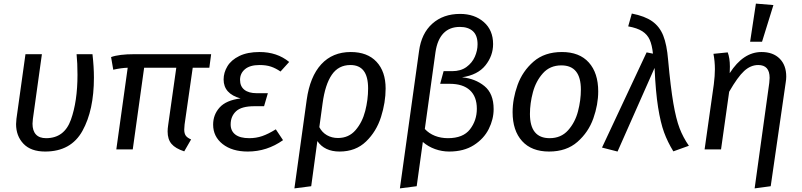

<svg xmlns="http://www.w3.org/2000/svg" viewBox="-20 -827 4439 1063"><path d="M500 -397Q500 -217 436.5 -102.5Q373 12 230 12Q151 12 110 -31Q69 -74 69 -140Q69 -149 71 -169L121 -527H212L162 -168Q160 -150 160 -142Q160 -103 179 -82.5Q198 -62 235 -62Q336 -62 372.5 -164Q409 -266 409 -413Q409 -478 404 -527H492Q500 -457 500 -397Z M1002 -138Q1000 -116 1000 -110Q1000 -88 1008.5 -76Q1017 -64 1038 -55L1000 11Q951 -5 929.5 -30.5Q908 -56 908 -99Q908 -115 911 -134L956 -452H778L715 0H624L687 -452Q652 -451 607 -441L595 -511Q639 -527 724 -527H1149L1139 -452H1047Z M1160 -137Q1160 -192 1196 -232Q1232 -272 1312 -282Q1218 -308 1218 -387Q1218 -425 1239 -460Q1260 -495 1305 -517Q1350 -539 1417 -539Q1514 -539 1581 -484L1533 -431Q1507 -449 1480.5 -458Q1454 -467 1417 -467Q1364 -467 1336.5 -444Q1309 -421 1309 -385Q1309 -349 1333 -330Q1357 -311 1401 -311H1463L1442 -239H1389Q1317 -239 1287 -211Q1257 -183 1257 -138Q1257 -102 1283 -82Q1309 -62 1360 -62Q1398 -62 1431.5 -73.5Q1465 -85 1507 -111L1547 -51Q1458 12 1352 12Q1265 12 1212.5 -29.5Q1160 -71 1160 -137Z M2115 -337Q2115 -260 2089.5 -179.5Q2064 -99 2006.5 -43.5Q1949 12 1860 12Q1777 12 1737 -46L1703 204L1610 216L1678 -274Q1696 -403 1758.5 -471Q1821 -539 1922 -539Q2014 -539 2064.5 -485Q2115 -431 2115 -337ZM2018 -337Q2018 -403 1993.5 -435Q1969 -467 1920 -467Q1854 -467 1817 -413Q1780 -359 1766 -255L1748 -123Q1763 -94 1790 -78.5Q1817 -63 1851 -63Q1911 -63 1948.5 -106.5Q1986 -150 2002 -212.5Q2018 -275 2018 -337Z M2300 -544Q2313 -642 2373.5 -696Q2434 -750 2527 -750Q2607 -750 2658.5 -705Q2710 -660 2710 -583Q2710 -518 2667.5 -465Q2625 -412 2538 -399Q2611 -392 2662 -350.5Q2713 -309 2713 -223Q2713 -167 2686 -113Q2659 -59 2603.5 -23.5Q2548 12 2467 12Q2427 12 2389 -1.5Q2351 -15 2321 -41L2287 204L2194 216ZM2620 -225Q2620 -292 2581.5 -327.5Q2543 -363 2470 -363H2417L2436 -433H2483Q2531 -433 2562.5 -456Q2594 -479 2609 -513Q2624 -547 2624 -582Q2624 -631 2598 -654.5Q2572 -678 2526 -678Q2469 -678 2435 -642.5Q2401 -607 2391 -538L2332 -113Q2355 -88 2388 -75Q2421 -62 2460 -62Q2544 -62 2582 -111Q2620 -160 2620 -225Z M2818 -206Q2818 -280 2845.5 -356.5Q2873 -433 2934 -486Q2995 -539 3091 -539Q3188 -539 3240 -481Q3292 -423 3292 -321Q3292 -248 3265 -171.5Q3238 -95 3177 -41.5Q3116 12 3020 12Q2923 12 2870.5 -46Q2818 -104 2818 -206ZM3196 -331Q3196 -465 3088 -465Q3025 -465 2986 -421.5Q2947 -378 2930.5 -316.5Q2914 -255 2914 -196Q2914 -62 3023 -62Q3086 -62 3125 -105.5Q3164 -149 3180 -210.5Q3196 -272 3196 -331Z M3679 -495Q3693 -342 3708 -255Q3723 -168 3742.5 -117Q3762 -66 3794 -20L3708 11Q3676 -41 3656.5 -94.5Q3637 -148 3623.5 -232.5Q3610 -317 3604 -451L3399 12L3313 -10L3560 -537L3595 -530Q3590 -578 3577 -607Q3564 -636 3536 -654Q3508 -672 3458 -681L3478 -752Q3550 -738 3591 -709Q3632 -680 3652 -630Q3672 -580 3679 -495Z M4239 -368Q4241 -388 4241 -396Q4241 -467 4178 -467Q4136 -467 4100 -434Q4064 -401 4017 -319L3972 0H3881L3932 -360Q3938 -408 3938 -444Q3938 -487 3930 -529L4009 -537Q4021 -505 4021 -458Q4021 -435 4020 -422Q4095 -539 4196 -539Q4260 -539 4296.5 -502.5Q4333 -466 4333 -403Q4333 -388 4330 -370L4247 204L4158 216ZM4262 -799 4199 -596H4133L4165 -807Z"/></svg>

Font: FiraGO
Style: Italic
Weight: 400
Italic angle: -8°
Designer: bBox Type GmbH
Foundry: bBox Type GmbH
Version: Version 1.001